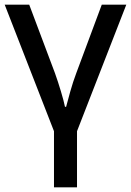

<svg xmlns="http://www.w3.org/2000/svg" viewBox="-20 -558 558 818"><path d="M308.1 240.2H210V1L0 -538.1H104.5L213.9 -247.1Q227.1 -210.4 239.5 -168.9Q252 -127.4 256.8 -103H261.7Q268.1 -127.4 279.5 -168.5Q291 -209.5 305.2 -247.1L413.6 -538.1H518.1L308.1 1Z"/></svg>

Font: Open Sans Medium
Style: Regular
Weight: 500
Designer: Monotype Design Team
Foundry: Monotype Imaging Inc.
Version: Version 3.000